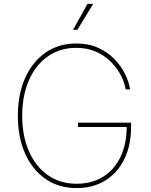

<svg xmlns="http://www.w3.org/2000/svg" viewBox="-20 -962 778 992"><path d="M376 9.8Q284.2 9.8 215.8 -37.1Q147.5 -84 109.9 -168.2Q72.3 -252.4 72.3 -363.3Q72.3 -475.6 110.1 -559.6Q147.9 -643.6 215.8 -690.4Q283.7 -737.3 374 -737.3Q437.5 -737.3 486.6 -715.3Q535.6 -693.4 570.3 -657.7Q605 -622.1 625.5 -580.6Q646 -539.1 652.3 -500H629.4Q623 -537.1 603.3 -575Q583.5 -612.8 551 -644.5Q518.6 -676.3 474.1 -695.6Q429.7 -714.8 374 -714.8Q290.5 -714.8 227.5 -670.9Q164.6 -627 129.6 -547.9Q94.7 -468.8 94.7 -363.3Q94.7 -259.8 129.4 -180.7Q164.1 -101.6 227.3 -57.1Q290.5 -12.7 376 -12.7Q455.6 -12.7 513.4 -49.1Q571.3 -85.4 603 -152.3Q634.8 -219.2 634.8 -310.5L644.5 -305.7H382.8V-328.1H657.2V-306.6Q657.2 -210.9 622.3 -139.9Q587.4 -68.8 524.2 -29.5Q460.9 9.8 376 9.8ZM357.4 -808.1 432.1 -941.9H461.4L379.9 -808.1Z"/></svg>

Font: Inter Thin
Style: Regular
Weight: 250
Designer: Rasmus Andersson
Foundry: rsms
Version: Version 4.001;git-66647c0bb